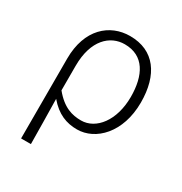

<svg xmlns="http://www.w3.org/2000/svg" viewBox="-174 -674 946 1000"><g transform="rotate(30 299.0 -174.0)"><path d="M95 199H154C153 96 152 32 150 -71C203 -8 260 13 323 13C434 13 542 -93 542 -275C542 -441 467 -547 321 -547C199 -547 95 -458 95 -281ZM318 -38C265 -38 210 -52 152 -123V-271C152 -426 231 -496 318 -496C434 -496 482 -403 482 -274C482 -132 408 -38 318 -38Z"/></g></svg>

Font: Noto Sans SC Light
Style: Regular
Weight: 300
Designer: Ryoko NISHIZUKA 西塚涼子 (kana, bopomofo & ideographs); Paul D. Hunt (Latin, Greek & Cyrillic); Sandoll Communications 산돌커뮤니
Foundry: Adobe
Version: Version 2.004;hotconv 1.0.118;makeotfexe 2.5.65603